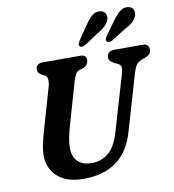

<svg xmlns="http://www.w3.org/2000/svg" viewBox="-100 -1024 1021 1127"><g transform="rotate(-10 411.0 -461.0)"><path d="M538 -223 634 -550Q641.5 -575 640.5 -590.8Q639.5 -606.5 619.5 -616L605.5 -622Q586 -632 578.5 -640.8Q571 -649.5 571 -663.5Q571.5 -679 582.5 -689.5Q593.5 -700 615 -700H785.5Q803.5 -700 812.5 -690.8Q821.5 -681.5 821.5 -667.5Q821.5 -649 812.5 -639.5Q803.5 -630 783.5 -621.5L764.5 -615.5Q741.5 -605.5 730.8 -590.2Q720 -575 711.5 -545L615 -214.5Q581 -96 504.2 -40.5Q427.5 15 307.5 15Q236 15 189.8 -9Q143.5 -33 121 -73.2Q98.5 -113.5 99 -161.5Q99.5 -195.5 109 -236.2Q118.5 -277 128.5 -311L199.5 -557Q205.5 -578.5 203 -597.5Q200.5 -616.5 188.5 -622L173.5 -628Q158.5 -637 152.8 -645Q147 -653 147.5 -667Q147.5 -680.5 157.5 -690.2Q167.5 -700 185.5 -700H411.5Q449 -700 448.5 -669.5Q448.5 -656 440.2 -643.5Q432 -631 414.5 -624.5L395.5 -619.5Q379 -613.5 370.8 -599.8Q362.5 -586 355 -561L283 -311Q258.5 -227.5 258.5 -180.5Q258 -125 287.5 -96.5Q317 -68 370 -68Q428 -68 470.5 -103Q513 -138 538 -223ZM479.5 -869Q500.5 -901.5 522.2 -920.8Q544 -940 572 -937Q595.5 -934 604 -916.8Q612.5 -899.5 605 -878Q589.5 -841.5 534.5 -811.5L453.5 -757.5Q443.5 -751.5 433.5 -750.8Q423.5 -750 418 -756Q413 -762.5 416 -771.2Q419 -780 426 -791ZM644.5 -869Q667.5 -901 690.2 -919.2Q713 -937.5 740 -932.5Q762.5 -928.5 770 -910.2Q777.5 -892 768 -870.5Q759 -850.5 741.8 -836.2Q724.5 -822 695.5 -807.5L614 -756.5Q603.5 -751 593.8 -750.8Q584 -750.5 579 -757Q574.5 -764 578 -772.8Q581.5 -781.5 589 -792Z"/></g></svg>

Font: Fraunces 9pt SuperSoft SemiBold
Style: Italic
Weight: 600
Italic angle: -16°
Version: Version 1.000;[0bf87f6ff]